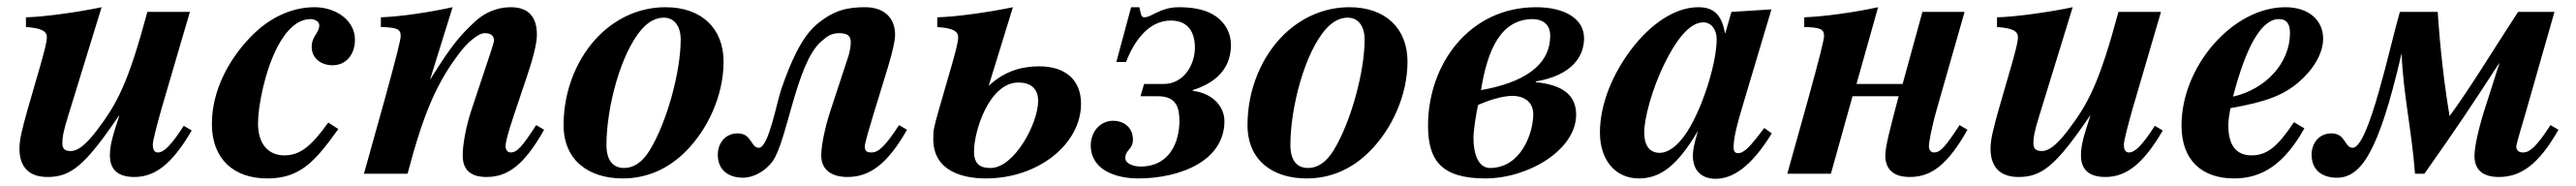

<svg xmlns="http://www.w3.org/2000/svg" viewBox="-20 -482 7150 516"><path d="M490 -133C455 -79 435 -59 418 -59C407 -59 404 -70 404 -80C404 -92 416 -137 429 -183L507 -449H389C335 -249 305 -194 247 -118C217 -79 195 -63 177 -63C161 -63 153 -68 153 -85C153 -100 155 -115 169 -160L262 -462C201 -449 103 -435 52 -434V-407C98 -404 110 -394 110 -379C110 -363 101 -333 93 -304L56 -176C42 -126 34 -95 34 -70C34 -17 62 9 112 9C177 9 216 -23 310 -161H311C293 -106 285 -80 285 -51C285 -10 309 9 353 9C413 9 460 -31 512 -120Z M891 -142C843 -75 812 -51 769 -51C725 -51 696 -82 696 -140C696 -185 714 -283 750 -352C773 -396 804 -429 842 -429C854 -429 866 -422 866 -412C866 -390 845 -382 845 -352C845 -322 869 -301 903 -301C940 -301 965 -330 965 -372C965 -425 913 -462 853 -462C786 -462 723 -430 673 -377C614 -315 568 -230 568 -138C568 -40 630 13 721 13C754 13 781 7 804 -5C849 -28 881 -72 919 -124Z M1468 -135C1428 -73 1414 -59 1397 -59C1389 -59 1383 -66 1383 -76C1383 -86 1388 -109 1407 -165L1442 -269C1458 -316 1470 -361 1470 -385C1470 -434 1448 -462 1397 -462C1360 -462 1324 -447 1297 -421C1260 -386 1237 -363 1175 -263H1174L1236 -462C1172 -448 1093 -436 1037 -434V-407C1079 -406 1092 -402 1092 -383C1092 -371 1080 -324 1047 -204L990 0H1111C1157 -174 1194 -255 1256 -336C1276 -363 1307 -390 1325 -390C1338 -390 1351 -386 1351 -369C1351 -366 1346 -351 1343 -341L1288 -176C1272 -128 1264 -77 1264 -51C1264 -10 1287 9 1330 9C1390 9 1435 -25 1490 -122Z M1988 -311C1988 -403 1927 -462 1827 -462C1759 -462 1695 -435 1644 -385C1584 -326 1544 -235 1544 -135C1544 -37 1614 13 1708 13C1775 13 1834 -13 1883 -62C1944 -123 1988 -217 1988 -311ZM1869 -372C1869 -285 1832 -145 1783 -65C1762 -31 1738 -16 1712 -16C1682 -16 1663 -36 1663 -80C1663 -182 1702 -335 1762 -402C1781 -423 1801 -433 1822 -433C1851 -433 1869 -410 1869 -372Z M2475 -135C2435 -73 2416 -59 2399 -59C2384 -59 2380 -64 2380 -76C2380 -86 2393 -128 2404 -165L2436 -269C2447 -304 2464 -361 2464 -385C2464 -434 2432 -462 2381 -462C2334 -462 2294 -455 2245 -413C2203 -377 2172 -304 2148 -234C2136 -200 2113 -72 2086 -72C2063 -72 2067 -112 2027 -112C1993 -112 1972 -85 1972 -53C1972 -8 2004 11 2042 11C2072 11 2104 -8 2123 -33C2164 -87 2189 -305 2258 -366C2276 -382 2287 -390 2309 -390C2334 -390 2341 -381 2341 -364C2341 -354 2338 -338 2335 -328L2285 -176C2269 -128 2259 -77 2259 -51C2259 -10 2289 9 2332 9C2392 9 2442 -25 2497 -122Z M2724 -245 2791 -462C2730 -449 2632 -435 2581 -434V-407C2627 -404 2639 -394 2639 -379C2639 -363 2630 -333 2622 -304L2585 -176C2571 -126 2570 -121 2570 -96C2570 -7 2652 13 2716 13C2862 13 2980 -83 2980 -194C2980 -260 2937 -298 2864 -298C2821 -298 2772 -288 2725 -245ZM2861 -202C2861 -140 2795 -16 2729 -16C2703 -16 2683 -24 2683 -62C2683 -118 2725 -253 2806 -253C2845 -253 2861 -232 2861 -202Z M3119 -462 3078 -310H3105C3125 -363 3165 -425 3229 -425C3280 -425 3296 -389 3296 -350C3296 -302 3265 -249 3209 -249H3155L3145 -215H3194C3246 -215 3253 -181 3253 -146C3253 -91 3228 -20 3145 -20C3124 -20 3103 -29 3103 -43C3103 -68 3124 -66 3124 -95C3124 -132 3094 -147 3070 -147C3030 -147 3007 -113 3007 -79C3007 -9 3079 13 3139 13C3198 13 3260 0 3305 -27C3349 -53 3378 -93 3378 -146C3378 -184 3348 -223 3290 -230V-232C3366 -256 3396 -302 3396 -357C3396 -396 3375 -425 3346 -442C3318 -458 3283 -462 3251 -462C3200 -462 3176 -434 3156 -434C3146 -434 3146 -444 3142 -462Z M3886 -311C3886 -403 3825 -462 3725 -462C3657 -462 3593 -435 3542 -385C3482 -326 3442 -235 3442 -135C3442 -37 3512 13 3606 13C3673 13 3732 -13 3781 -62C3842 -123 3886 -217 3886 -311ZM3767 -372C3767 -285 3730 -145 3681 -65C3660 -31 3636 -16 3610 -16C3580 -16 3561 -36 3561 -80C3561 -182 3600 -335 3660 -402C3679 -423 3699 -433 3720 -433C3749 -433 3767 -410 3767 -372Z M4242 -256C4342 -273 4376 -325 4376 -376C4376 -430 4322 -462 4243 -462C4057 -462 3943 -303 3943 -134C3943 -39 3978 13 4102 13C4221 13 4354 -66 4354 -164C4354 -219 4315 -247 4242 -254ZM4282 -383C4282 -298 4204 -252 4090 -232C4108 -344 4145 -429 4234 -429C4255 -429 4282 -419 4282 -383ZM4235 -165C4235 -113 4201 -16 4115 -16C4083 -16 4069 -54 4069 -100C4069 -121 4078 -176 4082 -191C4107 -202 4147 -216 4177 -216C4210 -216 4235 -199 4235 -165Z M4876 -127C4835 -72 4819 -57 4803 -57C4795 -57 4791 -63 4791 -72C4791 -97 4797 -126 4821 -205L4896 -456L4785 -449L4768 -390H4767C4758 -441 4736 -462 4693 -462C4628 -462 4560 -415 4507 -345C4456 -278 4420 -194 4420 -114C4420 -38 4463 13 4528 13C4589 13 4636 -24 4692 -119C4680 -78 4678 -64 4678 -50C4678 -7 4704 14 4741 14C4788 14 4839 -18 4897 -112ZM4744 -373C4744 -313 4711 -202 4672 -133C4645 -84 4613 -58 4586 -58C4560 -58 4543 -75 4543 -115C4543 -153 4564 -234 4599 -305C4627 -362 4665 -420 4707 -420C4729 -420 4744 -400 4744 -373Z M5418 -135C5378 -73 5364 -59 5347 -59C5339 -59 5333 -66 5333 -76C5333 -86 5339 -124 5356 -183L5432 -449H5315L5260 -249H5132L5192 -462C5128 -448 5043 -436 4987 -434V-407C5029 -406 5042 -402 5042 -383C5042 -371 5030 -324 4997 -204L4940 0H5061L5121 -215H5249L5239 -177C5227 -130 5212 -76 5212 -51C5212 -10 5237 9 5280 9C5340 9 5385 -25 5440 -122Z M5960 -133C5925 -79 5905 -59 5888 -59C5877 -59 5874 -70 5874 -80C5874 -92 5886 -137 5899 -183L5977 -449H5859C5805 -249 5775 -194 5717 -118C5687 -79 5665 -63 5647 -63C5631 -63 5623 -68 5623 -85C5623 -100 5625 -115 5639 -160L5732 -462C5671 -449 5573 -435 5522 -434V-407C5568 -404 5580 -394 5580 -379C5580 -363 5571 -333 5563 -304L5526 -176C5512 -126 5504 -95 5504 -70C5504 -17 5532 9 5582 9C5647 9 5686 -23 5780 -161H5781C5763 -106 5755 -80 5755 -51C5755 -10 5779 9 5823 9C5883 9 5930 -31 5982 -120Z M6346 -143C6300 -74 6271 -51 6228 -51C6186 -51 6164 -79 6164 -133C6164 -149 6166 -162 6170 -182C6267 -199 6315 -217 6358 -253C6398 -287 6427 -332 6427 -375C6427 -426 6387 -462 6322 -462C6177 -462 6034 -299 6034 -134C6034 -35 6093 13 6180 13C6257 13 6319 -26 6375 -126ZM6335 -390C6335 -307 6267 -234 6177 -214C6213 -353 6256 -429 6304 -429C6328 -429 6335 -413 6335 -390Z M7058 -135C7018 -73 6999 -59 6982 -59C6971 -59 6963 -64 6963 -76C6963 -82 6982 -145 6987 -162L7069 -449H6968C6896 -339 6840 -245 6778 -160C6764 -242 6752 -342 6745 -449H6640C6613 -358 6554 -72 6509 -72C6486 -72 6490 -112 6450 -112C6416 -112 6395 -85 6395 -53C6395 -8 6427 11 6465 11C6532 11 6581 -59 6644 -331H6645C6649 -223 6673 -120 6682 0H6708C6804 -136 6839 -189 6915 -306H6916L6876 -181C6859 -128 6847 -75 6847 -50C6847 -9 6872 9 6915 9C6975 9 7025 -25 7080 -122Z"/></svg>

Font: XITS
Style: Bold Italic
Weight: 700
Italic angle: -16.33°
Designer: MicroPress Inc., with final additions and corrections provided by Coen Hoffman, Elsevier (retired)
Version: Version 1.105